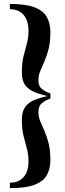

<svg xmlns="http://www.w3.org/2000/svg" viewBox="-20 -800 328 970"><path d="M234.5 -311Q189 -321 156.8 -333.8Q124.5 -346.5 107.5 -369.5Q90.5 -392.5 90.5 -434Q90.5 -483 99 -516.5Q107.5 -550 115.8 -579.8Q124 -609.5 124 -646Q124 -677.5 113.5 -701.8Q103 -726 82 -739.8Q61 -753.5 30 -753.5V-780Q109 -780 153.2 -763.5Q197.5 -747 216 -715Q234.5 -683 234.5 -637Q234.5 -587 225.2 -551.5Q216 -516 204.2 -489.5Q192.5 -463 183.2 -440.5Q174 -418 174 -394.5Q174 -364 192.8 -349.8Q211.5 -335.5 234.5 -328ZM30 150.5V123Q61 123 82 109.5Q103 96 113.5 72.2Q124 48.5 124 17Q124 -19.5 115.8 -49.5Q107.5 -79.5 99 -113Q90.5 -146.5 90.5 -195Q90.5 -236.5 107.5 -260Q124.5 -283.5 156.8 -296Q189 -308.5 234.5 -318.5V-302Q211.5 -294.5 192.8 -279.8Q174 -265 174 -234Q174 -210.5 183.2 -188Q192.5 -165.5 204.2 -139.2Q216 -113 225.2 -77.5Q234.5 -42 234.5 8Q234.5 54 216 85.8Q197.5 117.5 153.2 134Q109 150.5 30 150.5Z"/></svg>

Font: Bodoni Moda 9pt Medium
Style: Regular
Weight: 500
Designer: Owen Earl
Foundry: indestructible type
Version: Version 2.005